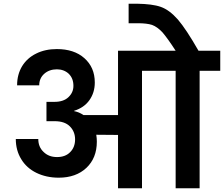

<svg xmlns="http://www.w3.org/2000/svg" viewBox="-20 -1013 1205 1033"><path d="M1048 -740C1048 -740 1048 -740 1048 -740C1004 -817 967 -873 937 -908C906 -943 876 -965 845 -976C814 -987 771 -992 718 -993C718 -993 672 -993 672 -993C672 -993 672 -888 672 -888C672 -888 721 -888 721 -888C721 -888 721 -888 721 -888C754 -888 779 -885 798 -879C817 -872 835 -859 854 -839C872 -818 896 -785 925 -740C925 -740 615 -740 615 -740C615 -740 615 -394 615 -394C615 -394 429 -394 429 -394C429 -394 429 -394 429 -394C413 -405 396 -412 379 -415C379 -415 379 -417 379 -417C379 -417 379 -417 379 -417C414 -428 442 -447 461 -474C480 -501 490 -532 490 -569C490 -569 490 -569 490 -569C490 -624 471 -667 434 -700C397 -733 347 -749 286 -749C286 -749 286 -749 286 -749C244 -749 207 -741 175 -725C142 -709 117 -686 99 -657C81 -627 72 -593 72 -554C72 -554 191 -554 191 -554C191 -554 191 -554 191 -554C191 -579 200 -600 218 -616C236 -632 259 -640 286 -640C286 -640 286 -640 286 -640C311 -640 333 -632 350 -616C367 -599 375 -578 375 -551C375 -551 375 -551 375 -551C375 -527 366 -507 348 -490C330 -473 305 -465 273 -465C273 -465 230 -465 230 -465C230 -465 230 -361 230 -361C230 -361 273 -361 273 -361C273 -361 273 -361 273 -361C310 -361 337 -352 356 -333C375 -314 384 -290 384 -263C384 -263 384 -263 384 -263C384 -235 375 -212 358 -195C341 -177 317 -168 287 -168C287 -168 287 -168 287 -168C257 -168 233 -177 214 -196C195 -214 186 -237 186 -265C186 -265 65 -265 65 -265C65 -265 65 -265 65 -265C65 -224 75 -188 94 -157C113 -125 141 -100 176 -83C211 -66 251 -57 296 -57C296 -57 296 -57 296 -57C358 -57 408 -75 445 -110C482 -145 501 -192 501 -251C501 -251 501 -251 501 -251C501 -263 500 -275 498 -288C498 -288 615 -287 615 -287C615 -287 615 0 615 0C615 0 744 0 744 0C744 0 744 -632 744 -632C744 -632 925 -632 925 -632C925 -632 925 0 925 0C925 0 1054 0 1054 0C1054 0 1054 -632 1054 -632C1054 -632 1165 -632 1165 -632C1165 -632 1165 -740 1165 -740C1165 -740 1048 -740 1048 -740Z"/></svg>

Font: Girnar Poppins
Style: SemiBold
Weight: 500
Designer: Ninad Kale (Devanagari), Jonny Pinhorn (Latin)
Foundry: Indian Type Foundry
Version: ""